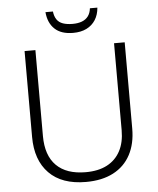

<svg xmlns="http://www.w3.org/2000/svg" viewBox="-60 -962 843 1024"><g transform="rotate(-5 361.0 -450.5)"><path d="M629 -252Q629 -171 597.5 -112Q566 -53 505.5 -21.5Q445 10 359 10Q230 10 161.5 -60Q93 -130 93 -254V-714H151V-254Q151 -150 205 -96Q259 -42 362 -42Q430 -42 476.5 -66.5Q523 -91 547.5 -137Q572 -183 572 -248V-714H629ZM500 -911Q497 -873 479.5 -845.5Q462 -818 432 -803Q402 -788 360 -788Q296 -788 261.5 -820.5Q227 -853 222 -911H262Q265 -885 276.5 -868Q288 -851 309.5 -843.5Q331 -836 361 -836Q390 -836 411 -844Q432 -852 444.5 -868.5Q457 -885 460 -911Z"/></g></svg>

Font: Noto Sans Armenian Light
Style: Regular
Weight: 300
Designer: Monotype Design Team
Foundry: Monotype Imaging Inc.
Version: Version 2.007